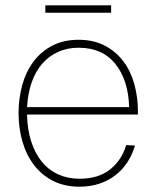

<svg xmlns="http://www.w3.org/2000/svg" viewBox="-20 -692 590 724"><path d="M280 12Q223 12 180 -10Q137 -32 108 -70Q79 -108 64.5 -158.5Q50 -209 50 -265Q50 -321 64 -371.5Q78 -422 106.5 -460Q135 -498 177.5 -520Q220 -542 276 -542Q333 -542 375 -520Q417 -498 445 -461Q473 -424 486.5 -375Q500 -326 500 -272V-260H82Q83 -204 97.5 -159Q112 -114 137.5 -82.5Q163 -51 199.5 -34.5Q236 -18 280 -18Q351 -18 395 -53Q439 -88 456 -145L489 -143Q479 -109 460.5 -80.5Q442 -52 415.5 -31.5Q389 -11 355 0.5Q321 12 280 12ZM467 -288Q464 -390 415 -451Q366 -512 276 -512Q234 -512 199.5 -496.5Q165 -481 139.5 -452Q114 -423 99.5 -381.5Q85 -340 82 -288ZM151 -644V-672H399V-644Z"/></svg>

Font: Geist Thin
Style: Regular
Weight: 400
Designer: Basement.studio, Andrés Briganti, Mateo Zaragoza
Foundry: Basement.studio, Vercel, Andrés Briganti, Guido Ferreyra, Mateo Zaragoza
Version: Version 1.401